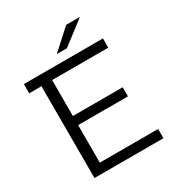

<svg xmlns="http://www.w3.org/2000/svg" viewBox="-203 -1017 1075 1152"><g transform="rotate(-30 334.5 -440.5)"><path d="M522 -881 360 -757H290L427 -881ZM188 -64H592V0H114V-636H29V-700H577V-636H188V-387H533V-324H188Z"/></g></svg>

Font: mBank
Style: Regular
Weight: 400
Designer: Julieta Ulanovsky
Foundry: Julieta Ulanovsky
Version: Version 7.200;PS 007.200;hotconv 1.0.88;makeotf.lib2.5.64775